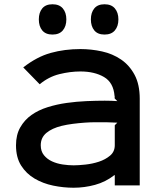

<svg xmlns="http://www.w3.org/2000/svg" viewBox="-20 -869 760 900"><path d="M535 -778Q535 -746 518.5 -726.5Q502 -707 470 -707Q438 -707 422 -726.5Q406 -746 406 -778Q406 -810 422 -829.5Q438 -849 470 -849Q502 -849 518.5 -829.5Q535 -810 535 -778ZM291 -778Q291 -746 274.5 -726.5Q258 -707 226 -707Q194 -707 178 -726.5Q162 -746 162 -778Q162 -810 178 -829.5Q194 -849 226 -849Q258 -849 274.5 -829.5Q291 -810 291 -778ZM635 -406V0H518V-48H516Q475 -16 425.5 -2.5Q376 11 325 11Q277 11 229 1Q181 -9 142 -32Q103 -55 79 -93Q55 -131 55 -188Q55 -237 75 -272Q95 -307 127.5 -330Q160 -353 203 -366.5Q246 -380 292.5 -386.5Q339 -393 385 -395Q431 -397 471 -397Q483 -397 502 -396.5Q521 -396 530 -395L518 -407Q517 -409 517.5 -413.5Q518 -418 517 -419Q512 -482 467.5 -508Q423 -534 357 -534Q309 -534 258.5 -521.5Q208 -509 166 -474L89 -553Q153 -603 218 -621Q283 -639 357 -639Q408 -639 458 -628Q508 -617 547.5 -590Q587 -563 611 -518Q635 -473 635 -406ZM530 -294Q522 -294 504.5 -295Q487 -296 476 -296Q454 -296 428.5 -296Q403 -296 376 -294Q349 -292 321.5 -288.5Q294 -285 269 -279Q224 -268 197.5 -246Q171 -224 171 -188Q171 -160 186 -141.5Q201 -123 224 -112.5Q247 -102 274 -98Q301 -94 325 -94Q347 -94 380 -97.5Q413 -101 443.5 -111Q474 -121 496 -139.5Q518 -158 518 -188V-282Z"/></svg>

Font: TypoPRO Sinkin Sans
Style: 500 Medium
Weight: 500
Designer: Keith Bates
Foundry: K-Type
Version: Sinkin Sans (version 1.0)  by Keith Bates   •   © 2014   www